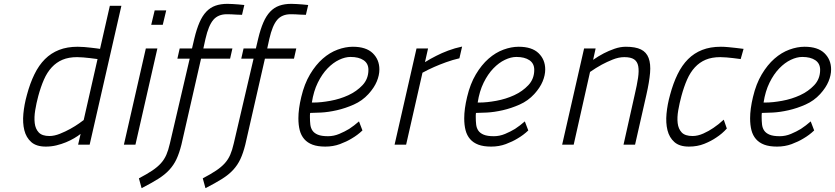

<svg xmlns="http://www.w3.org/2000/svg" viewBox="-20 -752 4340 998"><path d="M384 -509Q400 -509 418.5 -507.5Q437 -506 453.5 -504Q470 -502 482.5 -500.5Q495 -499 500 -498L551 -722H611L446 0H386L399 -56Q385 -45 365.5 -33.5Q346 -22 323 -12.5Q300 -3 273.5 3.5Q247 10 218 10Q169 10 142.5 -13.5Q116 -37 106.5 -75Q97 -113 101.5 -161Q106 -209 120 -259Q136 -319 159 -366Q182 -413 213.5 -444.5Q245 -476 287 -492.5Q329 -509 384 -509ZM237 -45Q262 -45 291 -56.5Q320 -68 346 -82.5Q372 -97 391 -110.5Q410 -124 415 -128L487 -445Q467 -447 448 -450Q431 -452 413 -453.5Q395 -455 381 -455Q337 -455 305 -441.5Q273 -428 249 -402Q225 -376 208.5 -338.5Q192 -301 179 -253Q169 -216 163 -179Q157 -142 160.5 -112Q164 -82 181.5 -63.5Q199 -45 237 -45Z M738 -500H798L684 0H624ZM784 -698H844L826 -623H766Z M966 -447H902L914 -500H978L990 -551Q1002 -601 1017 -635.5Q1032 -670 1052.5 -691.5Q1073 -713 1100 -722.5Q1127 -732 1162 -732Q1175 -732 1190 -731Q1205 -730 1219 -729Q1235 -727 1250 -726L1238 -675Q1223 -675 1209 -676Q1197 -677 1183.5 -677.5Q1170 -678 1159 -678Q1114 -678 1089 -649Q1064 -620 1048 -550L1037 -500H1188L1176 -447H1025L923 0Q912 44 897.5 75Q883 106 860 131Q837 156 802 178Q767 200 716 226L702 175Q744 153 771.5 134.5Q799 116 816.5 96.5Q834 77 844.5 53Q855 29 863 -6Z M1298 -447H1234L1246 -500H1310L1322 -551Q1334 -601 1349 -635.5Q1364 -670 1384.5 -691.5Q1405 -713 1432 -722.5Q1459 -732 1494 -732Q1507 -732 1522 -731Q1537 -730 1551 -729Q1567 -727 1582 -726L1570 -675Q1555 -675 1541 -676Q1529 -677 1515.5 -677.5Q1502 -678 1491 -678Q1446 -678 1421 -649Q1396 -620 1380 -550L1369 -500H1520L1508 -447H1357L1255 0Q1244 44 1229.5 75Q1215 106 1192 131Q1169 156 1134 178Q1099 200 1048 226L1034 175Q1076 153 1103.5 134.5Q1131 116 1148.5 96.5Q1166 77 1176.5 53Q1187 29 1195 -6Z M1685 -44Q1715 -44 1743.5 -56Q1772 -68 1795 -82Q1821 -99 1846 -121L1864 -74Q1839 -50 1808 -32Q1782 -16 1747 -3Q1712 10 1671 10Q1631 10 1604.5 0Q1578 -10 1561.5 -29Q1545 -48 1538 -75Q1531 -102 1531 -137Q1531 -186 1546 -248Q1562 -316 1591.5 -365.5Q1621 -415 1657.5 -447Q1694 -479 1735 -494Q1776 -509 1814 -509Q1883 -509 1917.5 -475.5Q1952 -442 1952 -391Q1952 -361 1938.5 -328.5Q1925 -296 1895 -263Q1863 -228 1819 -208.5Q1775 -189 1731 -179Q1687 -169 1649 -167Q1611 -165 1592 -165Q1591 -159 1591 -153.5Q1591 -148 1591 -142Q1591 -123 1593 -105Q1595 -87 1604 -73.5Q1613 -60 1632 -52Q1651 -44 1685 -44ZM1611 -219Q1648 -219 1697.5 -228Q1747 -237 1790.5 -257Q1834 -277 1864.5 -309.5Q1895 -342 1895 -389Q1895 -422 1870 -439Q1845 -456 1802 -456Q1774 -456 1742.5 -441Q1711 -426 1682.5 -396.5Q1654 -367 1632 -322.5Q1610 -278 1601 -219Z M2145 -500H2205L2189 -429Q2216 -446 2248 -462Q2275 -476 2309.5 -489Q2344 -502 2382 -510L2368 -449Q2333 -441 2298.5 -428.5Q2264 -416 2237 -404Q2205 -390 2176 -374L2091 0H2031Z M2547 -44Q2577 -44 2605.5 -56Q2634 -68 2657 -82Q2683 -99 2708 -121L2726 -74Q2701 -50 2670 -32Q2644 -16 2609 -3Q2574 10 2533 10Q2493 10 2466.5 0Q2440 -10 2423.5 -29Q2407 -48 2400 -75Q2393 -102 2393 -137Q2393 -186 2408 -248Q2424 -316 2453.5 -365.5Q2483 -415 2519.5 -447Q2556 -479 2597 -494Q2638 -509 2676 -509Q2745 -509 2779.5 -475.5Q2814 -442 2814 -391Q2814 -361 2800.5 -328.5Q2787 -296 2757 -263Q2725 -228 2681 -208.5Q2637 -189 2593 -179Q2549 -169 2511 -167Q2473 -165 2454 -165Q2453 -159 2453 -153.5Q2453 -148 2453 -142Q2453 -123 2455 -105Q2457 -87 2466 -73.5Q2475 -60 2494 -52Q2513 -44 2547 -44ZM2473 -219Q2510 -219 2559.5 -228Q2609 -237 2652.5 -257Q2696 -277 2726.5 -309.5Q2757 -342 2757 -389Q2757 -422 2732 -439Q2707 -456 2664 -456Q2636 -456 2604.5 -441Q2573 -426 2544.5 -396.5Q2516 -367 2494 -322.5Q2472 -278 2463 -219Z M2902 0 3016 -500H3076L3063 -441Q3090 -460 3119 -475Q3144 -488 3174 -498.5Q3204 -509 3233 -509Q3283 -509 3311.5 -495Q3340 -481 3351.5 -450.5Q3363 -420 3359 -373Q3355 -326 3340 -260L3281 0H3221L3279 -259Q3291 -310 3296.5 -347Q3302 -384 3297.5 -408Q3293 -432 3276 -443.5Q3259 -455 3225 -455Q3196 -455 3165 -442.5Q3134 -430 3108 -416Q3077 -399 3047 -378L2962 0Z M3727 -509Q3745 -509 3765.5 -507Q3786 -505 3804 -503Q3824 -500 3845 -498L3830 -445Q3810 -447 3791 -450Q3774 -452 3756 -453.5Q3738 -455 3724 -455Q3680 -455 3648 -441.5Q3616 -428 3592 -402Q3568 -376 3551.5 -338.5Q3535 -301 3522 -253Q3512 -216 3505.5 -179Q3499 -142 3502.5 -112Q3506 -82 3523.5 -63.5Q3541 -45 3580 -45Q3607 -45 3636 -58Q3665 -71 3688 -87Q3715 -105 3742 -130L3758 -84Q3734 -57 3703 -37Q3677 -19 3641 -4.5Q3605 10 3561 10Q3512 10 3485.5 -13.5Q3459 -37 3449.5 -75Q3440 -113 3444.5 -161Q3449 -209 3463 -259Q3479 -319 3502 -366Q3525 -413 3556.5 -444.5Q3588 -476 3630 -492.5Q3672 -509 3727 -509Z M4033 -44Q4063 -44 4091.5 -56Q4120 -68 4143 -82Q4169 -99 4194 -121L4212 -74Q4187 -50 4156 -32Q4130 -16 4095 -3Q4060 10 4019 10Q3979 10 3952.5 0Q3926 -10 3909.5 -29Q3893 -48 3886 -75Q3879 -102 3879 -137Q3879 -186 3894 -248Q3910 -316 3939.5 -365.5Q3969 -415 4005.5 -447Q4042 -479 4083 -494Q4124 -509 4162 -509Q4231 -509 4265.5 -475.5Q4300 -442 4300 -391Q4300 -361 4286.5 -328.5Q4273 -296 4243 -263Q4211 -228 4167 -208.5Q4123 -189 4079 -179Q4035 -169 3997 -167Q3959 -165 3940 -165Q3939 -159 3939 -153.5Q3939 -148 3939 -142Q3939 -123 3941 -105Q3943 -87 3952 -73.5Q3961 -60 3980 -52Q3999 -44 4033 -44ZM3959 -219Q3996 -219 4045.5 -228Q4095 -237 4138.5 -257Q4182 -277 4212.5 -309.5Q4243 -342 4243 -389Q4243 -422 4218 -439Q4193 -456 4150 -456Q4122 -456 4090.5 -441Q4059 -426 4030.5 -396.5Q4002 -367 3980 -322.5Q3958 -278 3949 -219Z"/></svg>

Font: Panefresco 250wt
Style: Italic
Weight: 300
Version: Version 1.000